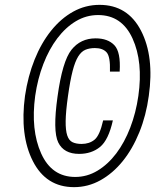

<svg xmlns="http://www.w3.org/2000/svg" viewBox="-20 -761 640 791"><path d="M593 -366Q616 -528 561 -634.5Q506 -741 390 -741Q332 -741 281.5 -713Q231 -685 190.5 -634.5Q150 -584 122.5 -515.5Q95 -447 83 -366Q61 -204 115.5 -97Q170 10 285 10Q343 10 394 -18.5Q445 -47 485.5 -97Q526 -147 554 -216Q582 -285 593 -366ZM550 -366Q540 -296 516.5 -235Q493 -174 459 -129Q425 -84 382 -58Q339 -32 290 -32Q193 -32 149.5 -129Q106 -226 125 -366Q135 -436 158.5 -497Q182 -558 216 -603Q250 -648 292.5 -673.5Q335 -699 384 -699Q482 -699 526 -602.5Q570 -506 550 -366ZM260 -365Q269 -429 279 -468Q289 -507 302 -528Q315 -549 332 -556Q349 -563 371 -563Q403 -563 419 -545.5Q435 -528 433 -466H473Q478 -547 451 -575Q424 -603 374 -603Q312 -603 274.5 -556Q237 -509 217 -363Q197 -221 220 -174Q243 -127 306 -127Q357 -127 392 -155.5Q427 -184 445 -265H405Q391 -203 369.5 -185.5Q348 -168 316 -168Q294 -168 279 -175Q264 -182 257 -203Q250 -224 250.5 -262.5Q251 -301 260 -365Z"/></svg>

Font: Secuela ExtLt
Style: Italic
Weight: 200
Italic angle: -8°
Designer: Fernando Haro
Foundry: deFharo
Version: Version 1.704